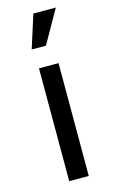

<svg xmlns="http://www.w3.org/2000/svg" viewBox="-119 -811 508 858"><g transform="rotate(-15 135.0 -382.5)"><path d="M80.1 -611.8 128.9 -765.1H232.9L146 -611.8ZM89.8 0V-522H180.2V0Z"/></g></svg>

Font: Standard
Style: Regular
Weight: 400
Designer: Bryce Wilner
Version: Version 2.000;PS 2.0;hotconv 16.6.51;makeotf.lib2.5.65220 DE